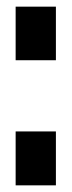

<svg xmlns="http://www.w3.org/2000/svg" viewBox="-20 -553 216 577"><path d="M148 -372H27V-533H148ZM148 4H27V-158H148Z"/></svg>

Font: Bayformers-TFTCGName
Style: Regular
Weight: 400
Designer: billmoo
Foundry: Bayformers
Version: Version 1.021;Fontself Maker 3.5.4